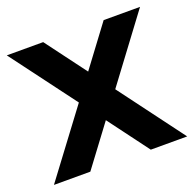

<svg xmlns="http://www.w3.org/2000/svg" viewBox="-97 -613 722 714"><g transform="rotate(-20 263.5 -256.5)"><path d="M191.9 -256.3 0 -512.7H144L263.7 -352.5L383.3 -512.7H527.3L335.9 -256.3L527.3 0H383.3L263.7 -160.2L144 0H0Z"/></g></svg>

Font: SansationBold
Style: Bold
Weight: 700
Designer: Bernd Montag
Version: Version 1.301